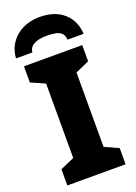

<svg xmlns="http://www.w3.org/2000/svg" viewBox="-175 -1013 763 1081"><g transform="rotate(-20 206.5 -472.5)"><path d="M381 0H32V-97L116 -134V-580L32 -617V-714H381V-617L298 -580V-134L381 -97ZM209 -945Q298 -945 352 -898Q406 -851 410 -771H314Q312 -799 297 -812Q282 -825 258 -828.5Q234 -832 209 -832Q188 -832 164.5 -827.5Q141 -823 123.5 -810Q106 -797 103 -771H5Q8 -822 35 -861.5Q62 -901 107 -923Q152 -945 209 -945Z"/></g></svg>

Font: Noto Sans Disp ExtBd
Style: Regular
Weight: 800
Designer: Monotype Design Team
Foundry: Monotype Imaging Inc.
Version: Version 2.000;GOOG;noto-source:20170915:90ef993387c0; ttfaut